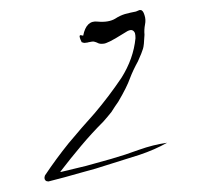

<svg xmlns="http://www.w3.org/2000/svg" viewBox="-20 -791 426 373"><path d="M152.3 -709Q149.4 -708 146.5 -708Q143.6 -707 138.7 -709Q131.8 -722.7 136.7 -722.7Q141.6 -721.7 141.6 -721.7Q147.5 -752 169.9 -749Q191.4 -747.1 204.1 -754.9Q212.9 -760.7 222.7 -763.7Q233.4 -766.6 244.1 -768.6Q244.1 -768.6 251 -771.5Q252 -771.5 252.9 -771.5Q257.8 -771.5 260.7 -761.7Q263.7 -752.9 261.7 -743.2Q259.8 -733.4 260.7 -723.6Q259.8 -702.1 257.8 -696.3Q255.9 -689.5 248 -671.9Q238.3 -654.3 232.4 -638.7Q226.6 -622.1 210 -593.8Q203.1 -584 196.3 -573.2Q188.5 -563.5 180.7 -554.7Q158.2 -532.2 137.7 -507.8Q117.2 -483.4 97.7 -458Q96.7 -457 97.7 -457Q98.6 -457 98.6 -457Q123 -462.9 147.5 -468.8Q171.9 -475.6 196.3 -482.4Q223.6 -490.2 250 -500Q277.3 -509.8 304.7 -513.7Q280.3 -500 251 -490.2Q222.7 -481.4 195.3 -472.7Q166 -462.9 135.7 -455.1Q105.5 -446.3 74.2 -438.5Q70.3 -438.5 68.4 -440.4Q66.4 -442.4 66.4 -445.3Q66.4 -447.3 67.4 -450.2Q88.9 -482.4 113.3 -512.7Q137.7 -542 164.1 -571.3Q191.4 -603.5 215.8 -639.6Q239.3 -676.8 243.2 -716.8Q243.2 -722.7 242.2 -726.6Q240.2 -731.4 236.3 -732.4Q233.4 -733.4 227.5 -730.5Q222.7 -727.5 217.8 -724.6Q188.5 -706.1 180.7 -706.1Q173.8 -705.1 168.9 -708Q167 -709 163.1 -710Q160.2 -710.9 152.3 -709Q152.3 -709 158.2 -722.7Q164.1 -737.3 168.9 -746.1Q168.9 -746.1 152.3 -709Z"/></svg>

Font: Margalida Font
Style: Regular
Weight: 400
Designer: Mateu Riera. mateurierasureda@hotmail.com
Version: Version 1.0